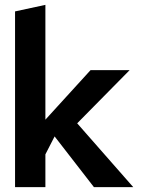

<svg xmlns="http://www.w3.org/2000/svg" viewBox="-20 -771 602 791"><path d="M529 0 298 -263 514 -482H353L167 -278V-751L42 -724V0H167V-135L205 -209L367 0Z"/></svg>

Font: Bluebird
Style: Nrw
Weight: 400
Designer: Jasper
Foundry: Cannot Into Space Fonts
Version: Version 0.98